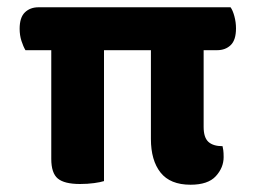

<svg xmlns="http://www.w3.org/2000/svg" viewBox="-20 -499 703 528"><path d="M540 -479V-361H50Q44 -371 39 -386.5Q34 -402 34 -420Q34 -451 48.5 -465Q63 -479 86 -479ZM122 -361V-479H614Q620 -471 624.5 -454.5Q629 -438 629 -421Q629 -389 614.5 -375Q600 -361 577 -361ZM121 -395 266 -396V-1Q257 2 239 4.5Q221 7 200 7Q157 7 139 -8Q121 -23 121 -62ZM395 -395 540 -396V-150Q540 -121 553 -109Q566 -97 592 -97Q593 -93 594 -86Q595 -79 595 -67Q595 -38 573.5 -14.5Q552 9 504 9Q448 9 421.5 -24.5Q395 -58 395 -117Z"/></svg>

Font: Baloo Bhaijaan 2
Style: Bold
Weight: 700
Designer: Sanskriti Dholi, Noopur Datye and Ek Type
Foundry: Ek Type
Version: Version 1.701